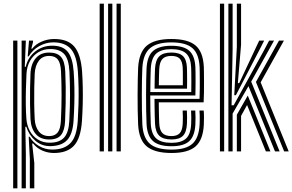

<svg xmlns="http://www.w3.org/2000/svg" viewBox="-20 -820 1584 1040"><path d="M141.6 200V38.9L135.4 -79.3H140.7Q158.7 -48.2 191.5 -29Q224.3 -9.8 263 -9.8Q326.8 -9.8 361.1 -44.3Q395.3 -78.7 401.1 -164.3Q403.9 -208.8 405.2 -253.2Q406.4 -297.7 405.7 -342.3Q404.9 -387 401.9 -432.4Q395.5 -519.7 363.5 -555.1Q331.5 -590.6 268.8 -590.6Q228.6 -590.6 192.2 -570Q155.7 -549.4 135.3 -514.4H130.1L137.1 -600H159L158.9 -592.4L149.6 -556.4H154.3Q173.7 -581.1 206.1 -594.9Q238.5 -608.7 273.8 -608.7Q347.3 -608.7 382.3 -567.8Q417.4 -526.9 424.6 -433.1Q427.6 -388 428.4 -344.8Q429.2 -301.7 428.1 -257.4Q427 -213 423.9 -164.6Q417.4 -70.7 380.7 -31Q344 8.7 271.8 8.7Q239.4 8.7 209.6 -4.2Q179.7 -17.1 159.5 -42.5H154.1L165.8 63V200ZM51.3 200V-600H74.2V200ZM97.1 200V-600H120L114.2 -458.3L119.4 -458.2Q131.1 -509.7 170.9 -541.1Q210.7 -572.5 263.2 -572.5Q320 -572.5 346.7 -539.8Q373.5 -507 379 -433.1Q382.1 -388.5 382.9 -346Q383.8 -303.4 382.6 -259.1Q381.5 -214.7 378.3 -164.7Q373.6 -93.9 344.2 -61.8Q314.7 -29.8 254.2 -28.4Q206.1 -27.5 171.5 -57.8Q136.8 -88 122.4 -133.7H117.2L120 14.7V200ZM249.5 -47Q301.5 -47 326.8 -74.4Q352.2 -101.8 355.4 -165Q359.3 -242.6 359.3 -304.2Q359.3 -365.8 356.2 -431.6Q352.9 -499.3 328.1 -526.8Q303.3 -554.4 252.3 -554.4Q216.2 -554.4 187.9 -537.2Q159.6 -520.1 142.7 -490.2Q125.8 -460.3 123.5 -421.9Q121.5 -382.1 120.4 -338.1Q119.2 -294.1 119.8 -252Q120.3 -209.9 122.9 -175.5Q125.9 -139.8 141.8 -110.6Q157.7 -81.4 185.2 -64.2Q212.6 -47 249.5 -47ZM246.6 -64.4Q198.8 -64.4 173.3 -94.5Q147.8 -124.6 145.1 -175.5Q143.2 -213.3 142.7 -255.6Q142.1 -297.9 142.9 -340.6Q143.6 -383.4 145.2 -422.1Q147.7 -474.2 173.7 -504.7Q199.7 -535.3 246.3 -535.3Q289.6 -535.3 310.3 -511.8Q330.9 -488.4 333.5 -432.2Q335.4 -388.7 336 -347.5Q336.5 -306.3 335.7 -262.1Q334.9 -217.9 332.6 -165Q330.6 -114.5 311.1 -89.4Q291.6 -64.4 246.6 -64.4ZM246.5 -82.9Q276.9 -82.9 292.3 -102.3Q307.7 -121.8 309.9 -165.5Q313.5 -242.9 313.5 -305.4Q313.5 -367.8 310.6 -432.1Q308.4 -478.3 293.3 -497.7Q278.2 -517.1 246.2 -517.1Q209.8 -517.1 190.1 -490.7Q170.5 -464.3 168 -421.4Q166.4 -389.7 165.6 -347.3Q164.8 -305 165.3 -259.9Q165.9 -214.9 168 -175Q170.3 -133.1 190.2 -108Q210.1 -82.9 246.5 -82.9Z M611.4 0V-800H634.3V0ZM519.8 0V-800H542.7V0ZM565.6 0V-800H588.5V0Z M909.4 8.7Q818.3 8.7 775.5 -26.5Q732.7 -61.7 728.2 -144.9Q726.6 -178.7 725.9 -220.3Q725.2 -262 725.3 -305.1Q725.4 -348.3 726.2 -387Q727 -425.8 728.2 -453.5Q733.2 -537.8 775.8 -573.2Q818.4 -608.7 908.1 -608.7Q997.3 -608.7 1038.8 -574.1Q1080.2 -539.6 1084.1 -457.3Q1084.5 -449.6 1084.7 -427.9Q1085 -406.1 1085.1 -377.2Q1085.2 -348.3 1084.8 -318.6Q1084.4 -289 1083 -265.7H840Q840.3 -243.6 840.5 -224Q840.8 -204.5 841.3 -186.8Q841.9 -169.1 842.5 -152.1Q844.3 -115 859.9 -99Q875.4 -82.9 909.4 -82.9Q938.8 -82.9 953.4 -98.2Q967.9 -113.5 969.7 -150.5Q970.4 -165.6 970.5 -184.9Q970.5 -204.2 969.3 -221.4H992.2Q993.4 -203.3 993.3 -183.3Q993.2 -163.4 992.6 -149.6Q990.4 -104.1 970.9 -84.3Q951.4 -64.6 909.4 -64.6Q863.8 -64.6 842.8 -84.7Q821.9 -104.8 819.6 -150.9Q818.7 -171.3 818.2 -193.4Q817.6 -215.5 817.3 -238.5Q817.1 -261.6 816.8 -284.3H1060.9Q1061.8 -308.7 1062.1 -335.7Q1062.3 -362.6 1062.2 -387.3Q1062.1 -412.1 1061.8 -430.5Q1061.6 -448.9 1061.2 -456.2Q1057.8 -528.2 1022.3 -559.3Q986.8 -590.4 908.1 -590.4Q830 -590.4 792.6 -558.7Q755.2 -527 751 -451.8Q749.8 -426.9 749 -389Q748.3 -351.2 748.2 -307.8Q748.1 -264.5 748.8 -222.4Q749.5 -180.4 751 -147.2Q754.8 -74.2 791.2 -41.9Q827.6 -9.6 909.4 -9.6Q986.8 -9.6 1022.2 -41.3Q1057.6 -72.9 1061.2 -146.3Q1061.7 -156.7 1061.9 -169.9Q1062.1 -183.1 1061.8 -196.6Q1061.5 -210.2 1060.5 -221.4H1083.4Q1084.9 -204.6 1084.9 -183.3Q1084.9 -162 1084.1 -145.4Q1080.1 -62.8 1039.5 -27.1Q998.9 8.7 909.4 8.7ZM909.4 -27.9Q839.9 -27.9 808.5 -56.1Q777.2 -84.2 773.9 -148.1Q772.5 -178.9 771.8 -219.6Q771.1 -260.4 771.2 -303.5Q771.2 -346.6 771.9 -385.1Q772.5 -423.5 773.8 -449.8Q777.6 -518.2 810.5 -545.2Q843.3 -572.1 908.1 -572.1Q974.4 -572.1 1004.9 -545.3Q1035.4 -518.4 1038.3 -455.7Q1038.8 -446.9 1039.1 -422.5Q1039.4 -398 1039.3 -366.1Q1039.3 -334.2 1038.4 -302.8H793.9Q793.9 -260.3 794.6 -220.1Q795.3 -179.9 796.7 -150.1Q799.7 -93.8 826.2 -70.1Q852.6 -46.3 909.4 -46.3Q960.7 -46.3 986.6 -68.7Q1012.6 -91.1 1015.4 -147.6Q1016.1 -163 1016.2 -183Q1016.2 -203.1 1014.9 -221.4H1037.8Q1039.1 -203.4 1039.1 -183.4Q1039 -163.4 1038.3 -147Q1035.3 -83.4 1005.3 -55.6Q975.4 -27.9 909.4 -27.9ZM794.1 -321.3H1016Q1016.5 -348.9 1016.5 -375.9Q1016.5 -403 1016.2 -424.2Q1015.9 -445.4 1015.4 -454.8Q1013.1 -507.6 988 -530.6Q962.9 -553.7 908.1 -553.7Q852.9 -553.7 826.4 -529.9Q799.9 -506 796.7 -448.5Q795.6 -424.7 795 -390.6Q794.3 -356.4 794.1 -321.3ZM817.2 -339.8Q817.4 -353.8 817.7 -373.6Q818 -393.5 818.5 -413.4Q819 -433.4 819.6 -447.3Q822.2 -495.5 843.3 -515.4Q864.4 -535.4 908.1 -535.4Q950.9 -535.4 970.8 -516.5Q990.6 -497.6 992.5 -454.3Q993 -445.3 993.2 -426.9Q993.4 -408.6 993.5 -385.7Q993.5 -362.8 993.1 -339.8ZM840.3 -358.3H970.3Q970.6 -378.6 970.5 -398.1Q970.4 -417.6 970.3 -432.2Q970.1 -446.9 969.7 -452.3Q968.2 -486.2 954.2 -501.6Q940.2 -517.1 908.1 -517.1Q874.7 -517.1 859.6 -500.2Q844.4 -483.4 842.5 -446.4Q842 -431.9 841.5 -417.7Q841 -403.5 840.8 -388.9Q840.5 -374.3 840.3 -358.3Z M1217.1 0V-800H1240V-555L1234.3 -249.7H1245.8L1409.6 -546.7L1437.6 -600H1464.3L1340.6 -377.9L1494.5 0H1469.6L1325.9 -353.4L1240 -204.9V0ZM1262.9 0V-198.5L1322.1 -302.3L1444.8 0H1420.2L1318.3 -251.2L1285.8 -192.2V0ZM1171.3 0V-800H1194.2V0ZM1519.1 0 1366.3 -376 1491.1 -600H1517.9L1391.8 -374.1L1543.8 0ZM1248.9 -304.2 1262.9 -566.6V-800H1285.8V-578.4L1268.3 -369.6H1275.7L1370.5 -571.4L1384 -600H1410.8L1390.8 -560.3L1257.7 -304.2Z"/></svg>

Font: Big Shoulders Inline Text Thin
Style: Regular
Weight: 100
Designer: Patric King
Foundry: XO Type Co
Version: Version 2.002